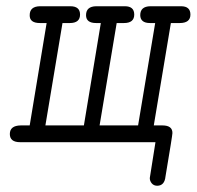

<svg xmlns="http://www.w3.org/2000/svg" viewBox="-20 -451 624 609"><path d="M11.2 -25.9Q11.2 -52.7 45.9 -53.2H74.2L127.9 -377.9H106.9Q73.7 -377.9 74.2 -402.8Q74.2 -430.7 106.9 -431.2H203.1Q233.9 -431.2 233.9 -404.8Q233.9 -377.9 201.2 -377.9H178.2L124 -53.2H246.1L299.8 -377.9H285.2Q252.9 -377.9 252.9 -402.8Q252.9 -430.7 285.2 -431.2H376Q405.8 -431.2 405.8 -404.8Q405.8 -377.9 373 -377.9H350.1L295.9 -53.2H418L472.2 -377.9H456.1Q425.3 -377.9 424.8 -402.8Q424.8 -430.7 457 -431.2H554.2Q584 -431.2 584 -404.8Q584 -377.9 549.8 -377.9H522L467.8 -53.2Q467.8 -53.2 495.1 -53.2Q527.3 -53.2 526.9 -28.8Q526.9 -22 504.9 108.9Q502 137.7 479 138.2Q467.8 138.2 461.4 130.6Q455.1 123 455.1 113.8Q455.1 110.8 473.1 0H43.9Q11.2 0 11.2 -25.9Z"/></svg>

Font: CMU Typewriter Text
Style: LightOblique
Weight: 200
Italic angle: -9.46001°
Version: Version 0.7.0